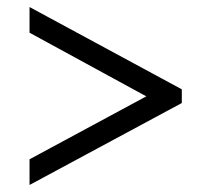

<svg xmlns="http://www.w3.org/2000/svg" viewBox="-20 -631 601 546"><path d="M64 -105V-178L396 -357L64 -538V-611L497 -377V-338Z"/></svg>

Font: Noto Serif Hentaigana SemiBold
Style: Regular
Weight: 600
Designer: Kazuhiro Yamada
Foundry: nipponia
Version: Version 1.000; ttfautohint (v1.8.4.7-5d5b)